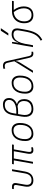

<svg xmlns="http://www.w3.org/2000/svg" viewBox="1822 -2658 1064 4749"><g transform="rotate(-90 2354.5 -283.0)"><path d="M265.1 9.8Q177.2 9.8 137.9 -45.9Q98.6 -101.6 116.2 -200.2L152.3 -405.3Q164.1 -473.6 109.4 -473.6H51.8L59.6 -517.6H120.1Q167 -517.6 188 -488Q209 -458.5 199.2 -405.3L163.1 -200.2Q134.3 -35.2 272.9 -35.2Q412.1 -35.2 440.9 -200.2L496.6 -517.6H543.5L487.8 -200.2Q450.7 9.8 265.1 9.8Z M1011.7 9.8Q959.5 9.8 937.7 -25.6Q916 -61 929.7 -136.7L989.3 -473.6H810.1L726.6 0H679.7L763.2 -473.6H665L672.9 -517.6H1156.7L1148.9 -473.6H1035.2L976.6 -141.6Q966.8 -85.9 975.3 -60.5Q983.9 -35.2 1018.1 -35.2Q1048.8 -35.2 1082.5 -45.4L1087.9 -1Q1052.2 9.8 1011.7 9.8Z M1417 9.8Q1334.5 9.8 1288.1 -42.5Q1241.7 -94.7 1241.7 -187.5Q1241.7 -347.7 1313.2 -437.5Q1384.8 -527.3 1511.7 -527.3Q1594.7 -527.3 1641.1 -474.1Q1687.5 -420.9 1687.5 -325.2Q1687.5 -167.5 1616 -78.9Q1544.4 9.8 1417 9.8ZM1426.8 -35.2Q1527.3 -35.2 1584 -111.3Q1640.6 -187.5 1640.6 -323.7Q1640.6 -398.4 1605.2 -440.4Q1569.8 -482.4 1505.9 -482.4Q1403.8 -482.4 1346.2 -406Q1288.6 -329.6 1288.6 -193.8Q1288.6 -119.1 1325.2 -77.1Q1361.8 -35.2 1426.8 -35.2Z M2033.7 9.8Q1921.4 9.8 1872.3 -64.9Q1823.2 -139.6 1846.2 -276.4L1883.8 -499.5Q1924.8 -742.2 2145.5 -742.2Q2222.7 -742.2 2263.7 -702.4Q2304.7 -662.6 2304.7 -589.4Q2304.7 -524.9 2266.6 -476.3Q2228.5 -427.7 2160.2 -400.4V-392.6Q2223.1 -377 2250.5 -329.6Q2277.8 -282.2 2277.8 -219.7Q2277.8 -142.6 2246.6 -91.6Q2215.3 -40.5 2160.4 -15.4Q2105.5 9.8 2033.7 9.8ZM2096.7 -380.9Q2039.6 -368.2 1972.7 -368.2H1908.2L1891.6 -271.5Q1872.1 -158.7 1910.2 -96.9Q1948.2 -35.2 2036.6 -35.2Q2092.3 -35.2 2136.2 -55.2Q2180.2 -75.2 2205.6 -116.5Q2231 -157.7 2231 -220.7Q2231 -289.6 2196.5 -330.8Q2162.1 -372.1 2096.7 -380.9ZM1916 -412.1H1977.1Q2061 -412.1 2124 -433.8Q2187 -455.6 2222.4 -495.6Q2257.8 -535.6 2257.8 -590.3Q2257.8 -641.6 2226.6 -669.4Q2195.3 -697.3 2137.2 -697.3Q1964.8 -697.3 1930.7 -498Z M2588.9 9.8Q2506.3 9.8 2460 -42.5Q2413.6 -94.7 2413.6 -187.5Q2413.6 -347.7 2485.1 -437.5Q2556.6 -527.3 2683.6 -527.3Q2766.6 -527.3 2813 -474.1Q2859.4 -420.9 2859.4 -325.2Q2859.4 -167.5 2787.8 -78.9Q2716.3 9.8 2588.9 9.8ZM2598.6 -35.2Q2699.2 -35.2 2755.9 -111.3Q2812.5 -187.5 2812.5 -323.7Q2812.5 -398.4 2777.1 -440.4Q2741.7 -482.4 2677.7 -482.4Q2575.7 -482.4 2518.1 -406Q2460.4 -329.6 2460.4 -193.8Q2460.4 -119.1 2497.1 -77.1Q2533.7 -35.2 2598.6 -35.2Z M3403.3 9.8Q3362.3 9.8 3337.6 -12.7Q3313 -35.2 3300.8 -88.4L3223.6 -424.8L3216.8 -422.4Q3214.8 -391.1 3206.5 -369.6Q3198.2 -348.1 3181.2 -320.8L2981.9 0H2928.7L3215.3 -460.9L3176.8 -629.9Q3168.5 -667.5 3148.7 -682.9Q3128.9 -698.2 3098.6 -698.2Q3076.7 -698.2 3064 -695.8Q3051.3 -693.4 3033.7 -686L3026.4 -729.5Q3047.9 -736.8 3066.4 -739.5Q3085 -742.2 3106.4 -742.2Q3152.3 -742.2 3180.2 -718.8Q3208 -695.3 3220.2 -639.6L3341.3 -102.5Q3349.6 -65.4 3367.9 -49.8Q3386.2 -34.2 3416 -34.2Q3423.3 -34.2 3450.7 -37.6L3449.2 3.9Q3428.2 9.8 3403.3 9.8Z M3564 0 3655.3 -517.6H3693.4L3674.8 -365.7H3682.1Q3703.6 -442.9 3753.7 -485.1Q3803.7 -527.3 3880.4 -527.3Q4054.2 -527.3 4022 -340.3L4002.9 -228Q3985.8 -127 3964.8 -54.4Q3943.8 18.1 3914.8 70.1Q3885.7 122.1 3845 159.9Q3804.2 197.8 3747.6 229L3722.7 192.4Q3774.4 163.6 3811.5 128.9Q3848.6 94.2 3875 46.6Q3901.4 -1 3920.7 -67.6Q3939.9 -134.3 3955.6 -227.1L3975.6 -344.2Q3987.3 -413.1 3962.4 -447.8Q3937.5 -482.4 3870.6 -482.4Q3821.3 -482.4 3778.1 -455.3Q3734.9 -428.2 3700.9 -366.2Q3667 -304.2 3646 -198.7L3610.8 0ZM3850.6 -609.4 3969.7 -794.9H4032.7L3906.2 -609.4Z M4353 9.8Q4258.8 9.8 4206.8 -49.3Q4154.8 -108.4 4154.8 -215.8Q4154.8 -307.1 4191.4 -375.2Q4228 -443.4 4294.4 -481.2Q4360.8 -519 4449.7 -519H4709L4701.2 -475.1H4483.4Q4527.8 -416 4549.3 -354Q4570.8 -292 4570.8 -230.5Q4570.8 -115.7 4513.9 -53Q4457 9.8 4353 9.8ZM4431.2 -474.6Q4361.8 -470.2 4310.1 -436.8Q4258.3 -403.3 4230 -346.2Q4201.7 -289.1 4201.7 -213.9Q4201.7 -128.4 4243.2 -81.8Q4284.7 -35.2 4360.4 -35.2Q4438.5 -35.2 4481.2 -86.4Q4523.9 -137.7 4523.9 -230.5Q4523.9 -285.6 4501.5 -348.9Q4479 -412.1 4431.2 -474.6Z"/></g></svg>

Font: Cascadia Mono NF ExtraLight
Style: Italic
Weight: 200
Italic angle: -10°
Monospace: yes
Designer: Aaron Bell
Foundry: Saja Typeworks
Version: Version 2404.023; ttfautohint (v1.8.4)